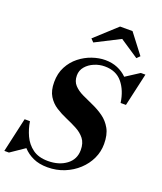

<svg xmlns="http://www.w3.org/2000/svg" viewBox="-217 -1106 1039 1233"><g transform="rotate(20 303.0 -489.5)"><path d="M426.5 -924.5 259.5 -839.5 239.5 -860 386.5 -994.5H471.5L574.5 -860L554 -839.5ZM-7.5 10H-39L14 -225.5H50.5Q58 -176 79.2 -129.8Q100.5 -83.5 140.8 -54Q181 -24.5 245.5 -24.5Q321 -24.5 370.8 -61.8Q420.5 -99 420.5 -162.5Q420.5 -210 398 -238.8Q375.5 -267.5 340.2 -286.2Q305 -305 265.5 -321.8Q226 -338.5 190.8 -361Q155.5 -383.5 133 -420Q110.5 -456.5 110.5 -515Q110.5 -575 134.8 -620.8Q159 -666.5 198.2 -697.5Q237.5 -728.5 283.2 -744.2Q329 -760 372 -760Q418.5 -760 456 -744.2Q493.5 -728.5 521.5 -700.5L613.5 -760H645L594 -534.5H557.5Q546 -616.5 503.2 -668.5Q460.5 -720.5 382.5 -720.5Q346 -720.5 311.5 -706Q277 -691.5 255 -665.5Q233 -639.5 233 -605Q233 -565 255.8 -540.2Q278.5 -515.5 314.5 -498.2Q350.5 -481 390.8 -463.2Q431 -445.5 466.8 -420Q502.5 -394.5 525.2 -354.2Q548 -314 548 -250Q548 -197.5 525.8 -150Q503.5 -102.5 463.5 -65.5Q423.5 -28.5 370.5 -7Q317.5 14.5 256 14.5Q199.5 14.5 158 -4.5Q116.5 -23.5 88 -55Z"/></g></svg>

Font: Bodoni* 06pt
Style: Bold Italic
Weight: 700
Italic angle: -13°
Version: Version 2.3